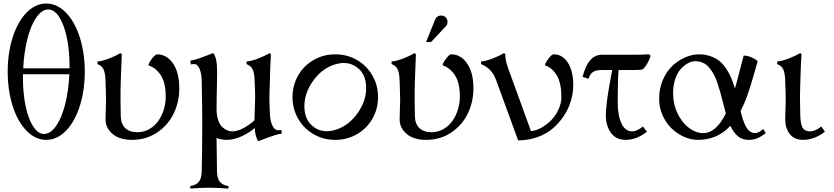

<svg xmlns="http://www.w3.org/2000/svg" viewBox="-20 -804 4811 1107"><path d="M132.8 -731Q184.1 -783.7 246.6 -783.7Q309.1 -783.7 360.4 -731Q411.6 -678.2 440.2 -588.1Q468.8 -498 468.8 -390.6Q468.8 -283.2 440.2 -193.1Q411.6 -103 360.4 -50.3Q309.1 2.4 246.6 2.4Q184.1 2.4 132.8 -50.3Q81.5 -103 53 -193.1Q24.4 -283.2 24.4 -390.6Q24.4 -498 53 -588.1Q81.5 -678.2 132.8 -731ZM233.9 -31.7Q271 -31.7 303.2 -77.6Q335.4 -123.5 355.5 -202.1Q375.5 -280.8 379.9 -376H112.3V-355Q112.3 -265.1 127.9 -191.2Q143.6 -117.2 171.6 -74.5Q199.7 -31.7 233.9 -31.7ZM258.8 -749.5Q221.7 -749.5 189.9 -704.1Q158.2 -658.7 138.4 -581.5Q118.7 -504.4 113.8 -410.2H380.9V-423.8Q380.9 -514.2 365 -588.6Q349.1 -663.1 321 -706.3Q293 -749.5 258.8 -749.5Z M741.7 2.4Q668.9 2.4 628.7 -32Q588.4 -66.4 588.4 -115.2Q588.4 -137.7 589.8 -168.2Q591.3 -198.7 591.3 -224.6Q591.3 -236.3 590.8 -254.6Q590.3 -272.9 589.6 -298.1Q588.9 -323.2 588.4 -335.9Q587.4 -379.9 577.9 -402.1Q568.4 -424.3 542 -434.6V-449.2Q571.3 -452.1 608.6 -466.6Q646 -481 675.3 -498L682.1 -490.7Q681.2 -478 676.3 -335.4Q674.8 -298.3 674.8 -229.5Q674.8 -202.1 676.3 -135.7Q676.8 -89.4 702.4 -65.4Q728 -41.5 770.5 -41.5Q809.1 -41.5 841.1 -59.8Q873 -78.1 893.3 -107.7Q913.6 -137.2 924.6 -173.1Q935.5 -209 935.5 -246.1Q935.5 -325.7 908 -368.9Q880.4 -412.1 836.9 -426.8V-434.6Q844.2 -451.2 860.1 -470.9Q876 -490.7 886.7 -490.7Q940.4 -490.7 977.1 -438.7Q1013.7 -386.7 1013.7 -293.9Q1013.7 -216.3 981.4 -149.4Q949.2 -82.5 886 -40Q822.8 2.4 741.7 2.4Z M1533.2 -244.1Q1533.2 -225.1 1533.7 -210Q1534.2 -194.8 1534.9 -179Q1535.6 -163.1 1536.1 -152.3Q1537.1 -101.6 1554 -73.5Q1570.8 -45.4 1601.6 -55.7L1605 -34.2Q1586.4 -30.8 1567.4 -25.1Q1548.3 -19.5 1535.6 -14.9Q1522.9 -10.3 1502.2 -2.2Q1481.4 5.9 1470.2 9.8Q1452.6 -8.8 1448.2 -66.4Q1418 -38.6 1373 -18.1Q1328.1 2.4 1289.1 2.4Q1254.4 2.4 1228.5 -8.3L1231 183.1Q1231.4 223.6 1247.3 243.7Q1263.2 263.7 1296.9 268.6V283.2Q1233.4 278.3 1187 278.3Q1140.6 278.3 1077.1 283.2V268.6Q1110.8 263.7 1126.7 243.7Q1142.6 223.6 1143.1 183.1Q1146 56.2 1146 -83V-137.2Q1145.5 -142.6 1145.5 -153.3V-180.7Q1145 -208 1144.3 -259.8Q1143.6 -311.5 1143.1 -331.5V-335.9Q1142.1 -378.9 1130.9 -406.7Q1119.6 -434.6 1099.1 -434.6Q1089.4 -434.6 1080.6 -432.6L1077.1 -454.1Q1100.6 -458.5 1121.1 -465.1Q1141.6 -471.7 1169.7 -482.9Q1197.8 -494.1 1209 -498Q1231.9 -473.1 1231.9 -388.2Q1231.9 -360.4 1230 -274.4Q1230 -272.5 1229.7 -267.8Q1229.5 -263.2 1229.5 -260.7Q1228.5 -193.4 1228.5 -175.8Q1228.5 -139.2 1237.5 -112.3Q1246.6 -85.4 1261 -72Q1275.4 -58.6 1289.6 -52.5Q1303.7 -46.4 1317.9 -46.4Q1349.1 -46.4 1384.8 -65.9Q1420.4 -85.4 1447.3 -110.4Q1447.3 -132.3 1449.2 -176.5Q1451.2 -220.7 1451.2 -244.1Q1451.2 -258.8 1450 -290Q1448.7 -321.3 1448.2 -335.9Q1447.3 -379.9 1437.5 -402.1Q1427.7 -424.3 1401.4 -434.6V-449.2Q1430.7 -452.1 1468.3 -466.6Q1505.9 -481 1535.2 -498L1542 -490.7Q1537.6 -417.5 1536.1 -335.4Q1535.6 -321.3 1534.4 -290Q1533.2 -258.8 1533.2 -244.1Z M1698.5 -120.4Q1666.5 -176.8 1666.5 -244.1Q1666.5 -311.5 1698.5 -367.9Q1730.5 -424.3 1787.1 -457.5Q1843.8 -490.7 1913.1 -490.7Q1982.4 -490.7 2039.1 -457.5Q2095.7 -424.3 2127.7 -367.9Q2159.7 -311.5 2159.7 -244.1Q2159.7 -176.8 2127.7 -120.4Q2095.7 -64 2039.1 -30.8Q1982.4 2.4 1913.1 2.4Q1843.8 2.4 1787.1 -30.8Q1730.5 -64 1698.5 -120.4ZM1783.2 -335Q1732.9 -263.2 1735.1 -185.5Q1737.3 -107.9 1791 -70.3Q1844.7 -32.7 1918.7 -56.9Q1992.7 -81.1 2043 -153.3Q2093.3 -225.1 2091.1 -302.7Q2088.9 -380.4 2035.2 -418Q1981.4 -455.6 1907.5 -431.4Q1833.5 -407.2 1783.2 -335Z M2437.5 2.4Q2364.7 2.4 2324.5 -32Q2284.2 -66.4 2284.2 -115.2Q2284.2 -137.7 2285.6 -168.2Q2287.1 -198.7 2287.1 -224.6Q2287.1 -236.3 2286.6 -254.6Q2286.1 -272.9 2285.4 -298.1Q2284.7 -323.2 2284.2 -335.9Q2283.2 -379.9 2273.7 -402.1Q2264.2 -424.3 2237.8 -434.6V-449.2Q2267.1 -452.1 2304.4 -466.6Q2341.8 -481 2371.1 -498L2377.9 -490.7Q2377 -478 2372.1 -335.4Q2370.6 -298.3 2370.6 -229.5Q2370.6 -202.1 2372.1 -135.7Q2372.6 -89.4 2398.2 -65.4Q2423.8 -41.5 2466.3 -41.5Q2504.9 -41.5 2536.9 -59.8Q2568.8 -78.1 2589.1 -107.7Q2609.4 -137.2 2620.4 -173.1Q2631.3 -209 2631.3 -246.1Q2631.3 -325.7 2603.8 -368.9Q2576.2 -412.1 2532.7 -426.8V-434.6Q2540 -451.2 2555.9 -470.9Q2571.8 -490.7 2582.5 -490.7Q2636.2 -490.7 2672.9 -438.7Q2709.5 -386.7 2709.5 -293.9Q2709.5 -216.3 2677.2 -149.4Q2645 -82.5 2581.8 -40Q2518.6 2.4 2437.5 2.4ZM2465.3 -561.5H2436.5L2488.8 -691.4Q2491.7 -698.7 2497.1 -704.1Q2507.3 -714.4 2522.9 -714.4Q2539.1 -714.4 2549.6 -704.1Q2560.1 -693.8 2560.1 -678.2Q2560.1 -662.1 2551.8 -653.8Z M2967.3 5.4 2841.8 -338.4Q2827.1 -378.9 2805.4 -400.6Q2783.7 -422.4 2753.4 -434.6V-449.2Q2782.7 -452.1 2820.1 -466.6Q2857.4 -481 2886.7 -498L2893.6 -490.7Q2893.1 -482.9 2893.8 -474.6Q2894.5 -466.3 2896.7 -456.1Q2898.9 -445.8 2900.9 -438.5Q2902.8 -431.2 2907.2 -418.2Q2911.6 -405.3 2913.8 -398.9Q2916 -392.6 2921.9 -377Q2927.7 -361.3 2929.7 -355.5L3041.5 -47.9Q3071.8 -50.8 3103.5 -68.8Q3135.3 -86.9 3160.2 -113.3Q3185.1 -139.6 3200.9 -174.6Q3216.8 -209.5 3216.8 -243.2Q3216.8 -323.7 3190.9 -368.2Q3165 -412.6 3123 -426.8V-434.6Q3130.4 -451.2 3146.2 -470.9Q3162.1 -490.7 3172.9 -490.7Q3223.6 -490.7 3254.4 -442.1Q3285.2 -393.6 3285.2 -313.5Q3285.2 -269 3272.2 -224.4Q3259.3 -179.7 3232.4 -138.2Q3205.6 -96.7 3168.7 -64.7Q3131.8 -32.7 3079.6 -13.7Q3027.3 5.4 2967.3 5.4Z M3587.4 2.4Q3531.7 2.4 3502.4 -38.1Q3473.1 -78.6 3473.1 -140.6Q3473.1 -154.8 3474.4 -171.6Q3475.6 -188.5 3478.3 -209.7Q3481 -231 3482.9 -246.3Q3484.9 -261.7 3489.5 -288.1Q3494.1 -314.5 3496.1 -325.9Q3498 -337.4 3503.4 -366Q3508.8 -394.5 3509.8 -400.4H3449.7Q3417 -400.4 3399.7 -389.4Q3382.3 -378.4 3373.5 -350.1L3338.9 -360.8Q3371.1 -488.3 3449.7 -488.3H3638.2V-400.4H3546.4Q3541.5 -342.3 3541.5 -214.4Q3541.5 -136.7 3563.5 -91.6Q3585.4 -46.4 3625 -46.4Q3650.9 -46.4 3687 -74.2L3710 -44.9Q3686 -24.4 3653.6 -11Q3621.1 2.4 3587.4 2.4ZM3638.2 -400.4V-488.3Q3682.6 -488.3 3721.7 -491.2L3731.4 -481.9Q3724.6 -460.4 3712.4 -438.7Q3700.2 -417 3685.1 -403.8Q3669.9 -400.4 3638.2 -400.4Z M4267.6 -483.4H4274.4Q4293.5 -481.9 4312 -473.9Q4330.6 -465.8 4339.8 -458.5L4348.6 -451.2Q4345.2 -439.9 4325 -368.9Q4304.7 -297.9 4288.1 -251.5Q4271.5 -205.1 4250 -163.6Q4257.3 -133.3 4264.2 -112.8Q4271 -92.3 4281 -73.7Q4291 -55.2 4304.7 -45.9Q4318.4 -36.6 4335.4 -36.6Q4341.3 -36.6 4348.4 -39.6Q4355.5 -42.5 4359.1 -44.7Q4362.8 -46.9 4371.3 -53.2Q4379.9 -59.6 4380.4 -60.1L4395 -36.6Q4370.1 -17.1 4347.9 -7.3Q4325.7 2.4 4295.4 2.4Q4259.3 2.4 4234.4 -18.6Q4209.5 -39.6 4190.9 -78.6Q4116.2 2.4 4005.4 2.4Q3963.9 2.4 3923.1 -15.6Q3882.3 -33.7 3850.8 -64.7Q3819.3 -95.7 3799.8 -140.1Q3780.3 -184.6 3780.3 -233.9Q3780.3 -292.5 3801.5 -342.5Q3822.8 -392.6 3856.4 -424.1Q3890.1 -455.6 3930.2 -473.1Q3970.2 -490.7 4009.8 -490.7Q4046.4 -490.7 4077.1 -479.7Q4107.9 -468.8 4129.2 -451.2Q4150.4 -433.6 4167.7 -407Q4185.1 -380.4 4196.3 -353.8Q4207.5 -327.1 4217.3 -293.5Q4228.5 -331.1 4244.9 -396.2Q4261.2 -461.4 4267.6 -483.4ZM4034.7 -36.6Q4108.9 -36.6 4165 -150.4Q4158.7 -171.9 4149.7 -207.8Q4140.6 -243.7 4134 -268.1Q4127.4 -292.5 4117.2 -323.5Q4106.9 -354.5 4095.7 -374.8Q4084.5 -395 4069.1 -413.8Q4053.7 -432.6 4033 -441.9Q4012.2 -451.2 3987.3 -451.2Q3968.8 -451.2 3947.8 -440.2Q3926.8 -429.2 3906.7 -408.2Q3886.7 -387.2 3873.8 -350.1Q3860.8 -313 3860.8 -267.1Q3860.8 -203.6 3886.7 -149.9Q3912.6 -96.2 3952.4 -66.4Q3992.2 -36.6 4034.7 -36.6Z M4510.3 -224.6Q4510.3 -237.3 4509.8 -255.9Q4509.3 -274.4 4508.5 -298.8Q4507.8 -323.2 4507.3 -335.9Q4506.3 -379.9 4496.8 -402.1Q4487.3 -424.3 4460.9 -434.6V-449.2Q4490.2 -452.1 4527.6 -466.6Q4564.9 -481 4594.2 -498L4601.1 -490.7Q4597.2 -428.7 4595.2 -357.9Q4594.7 -344.2 4593.5 -301.3Q4592.3 -258.3 4592.3 -244.1Q4592.3 -206.1 4594.2 -134.8Q4595.7 -86.9 4608.2 -66.7Q4620.6 -46.4 4651.4 -46.4Q4677.7 -46.4 4715.3 -74.2L4736.3 -44.9Q4711.4 -24.4 4678.2 -11Q4645 2.4 4610.8 2.4Q4559.6 2.4 4533.4 -31.5Q4507.3 -65.4 4507.3 -115.2Q4507.3 -140.1 4508.8 -176.3Q4510.3 -212.4 4510.3 -224.6Z"/></svg>

Font: Flanker
Style: Regular
Weight: 400
Designer: Flanker
Foundry: Flanker
Version: Version 2.027